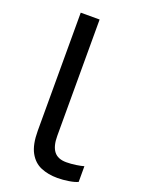

<svg xmlns="http://www.w3.org/2000/svg" viewBox="-139 -777 626 851"><g transform="rotate(20 174.0 -352.0)"><path d="M243 10Q199 10 164.5 -4.5Q130 -19 110 -55.5Q90 -92 90 -157V-714H179V-165Q179 -117 197.5 -93Q216 -69 256 -69Q278 -69 301.5 -72.5Q325 -76 338 -80V-6Q324 1 296.5 5.5Q269 10 243 10Z"/></g></svg>

Font: Noto Sans Historical
Style: Regular
Weight: 400
Designer: Monotype Design Team
Foundry: Monotype Imaging Inc.
Version: Version 2.013; ttfautohint (v1.8.4.7-5d5b)